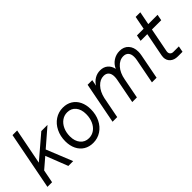

<svg xmlns="http://www.w3.org/2000/svg" viewBox="56 -1438 2193 2193"><g transform="rotate(-45 1152.5 -342.0)"><path d="M237 -700 152 -265 427 -500H527L314 -316L442 0H364L259 -268L132 -159L101 0H26L162 -700Z M538 -224Q538 -306 571 -373Q604 -440 661.5 -478Q719 -516 790 -516Q854 -516 902.5 -486.5Q951 -457 977.5 -402.5Q1004 -348 1004 -276Q1004 -193 971.5 -126.5Q939 -60 881.5 -22Q824 16 752 16Q688 16 639.5 -13.5Q591 -43 564.5 -97.5Q538 -152 538 -224ZM756 -57Q805 -57 844 -85Q883 -113 905 -163Q927 -213 927 -275Q927 -352 889 -397.5Q851 -443 787 -443Q738 -443 699 -415Q660 -387 637.5 -337.5Q615 -288 615 -226Q615 -150 653.5 -103.5Q692 -57 756 -57Z M1777 -349Q1777 -394 1755.5 -418.5Q1734 -443 1694 -443Q1632 -443 1583 -388Q1534 -333 1518 -243L1471 0H1396L1454 -300Q1459 -323 1459 -349Q1459 -394 1437.5 -418.5Q1416 -443 1376 -443Q1317 -443 1269.5 -392.5Q1222 -342 1203 -258L1153 0H1078L1175 -500H1250L1236 -425Q1261 -467 1302 -491.5Q1343 -516 1392 -516Q1447 -516 1483.5 -485.5Q1520 -455 1531 -401Q1554 -454 1601 -485Q1648 -516 1706 -516Q1774 -516 1813.5 -472.5Q1853 -429 1853 -357Q1853 -330 1847 -300L1789 0H1714L1772 -300Q1777 -323 1777 -349Z M2007 -111Q2007 -125 2010 -140L2066 -427H1958L1972 -500H2080L2111 -660H2186L2155 -500H2305L2291 -427H2141L2084 -133Q2083 -128 2083 -120Q2083 -99 2096.5 -86Q2110 -73 2132 -73H2222L2208 0H2133Q2076 0 2041.5 -30.5Q2007 -61 2007 -111Z"/></g></svg>

Font: MedMera Sans
Style: Italic
Weight: 400
Italic angle: -11°
Designer: Kasper Nordkvist
Foundry: UNCUT.wtf
Version: Version 1.300